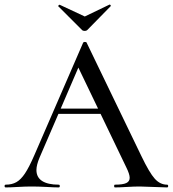

<svg xmlns="http://www.w3.org/2000/svg" viewBox="-25 -818 754 838"><path d="M704 0Q685 0 645 -2Q603 -4 585 -4Q562 -4 528 -2Q496 0 477 0Q473 0 473 -6Q473 -12 477 -12Q511 -12 526 -19Q541 -26 541 -42Q541 -58 526 -88L414 -321H230L148 -131Q134 -98 134 -76Q134 -44 159 -28Q184 -12 231 -12Q236 -12 236 -6Q236 0 231 0Q213 0 179 -2Q141 -4 113 -4Q86 -4 52 -2Q20 0 0 0Q-5 0 -5 -6Q-5 -12 0 -12Q27 -12 46.5 -23Q66 -34 84 -61Q102 -88 125 -141L338 -632Q340 -635 345 -635Q352 -635 353 -632L592 -137Q627 -64 650.5 -38Q674 -12 704 -12Q709 -12 709 -6Q709 0 704 0ZM403 -344 317 -523 240 -344ZM230 -790Q229 -790 229 -790.5Q229 -791 229 -791Q229 -793 231.5 -795.5Q234 -798 236 -797L345 -746L453 -798Q455 -799 457.5 -795.5Q460 -792 458 -791L356 -687Q352 -683 345 -683Q337 -683 333 -687Z"/></svg>

Font: Cormorant Infant Medium
Style: Regular
Weight: 500
Designer: Christian Thalmann (Catharsis Fonts)
Version: Version 3.000